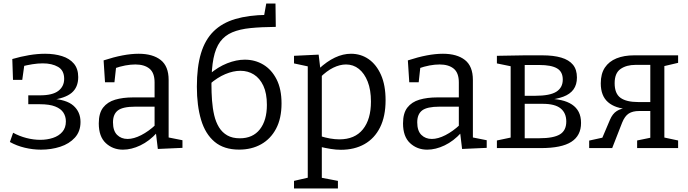

<svg xmlns="http://www.w3.org/2000/svg" viewBox="-20 -843 3917 1093"><path d="M213.3 9Q167.3 9 121.2 -2Q75 -13 36.3 -34.7L54.7 -87.3Q90.3 -67.7 130.7 -57.3Q171 -47 209 -47Q248.3 -47 281.5 -58Q314.7 -69 334.8 -92.2Q355 -115.3 355 -152Q355 -180 340.8 -202Q326.7 -224 294.3 -236.8Q262 -249.7 207 -249.7H141V-300.3H207.3Q279.3 -300.3 312.3 -325.8Q345.3 -351.3 345.3 -394.3Q345.3 -442 310.7 -462.2Q276 -482.3 223.7 -482.3Q195.3 -482.3 164.2 -477.3Q133 -472.3 101 -464L120 -483.7L106.7 -388.3H54L50 -507Q98 -521 145.3 -529Q192.7 -537 236.7 -537Q290.3 -537 333.2 -523.5Q376 -510 400.7 -480.7Q425.3 -451.3 425.3 -404.3Q425.3 -346 387.8 -314.5Q350.3 -283 270.3 -273.7L268 -281.3Q357.3 -277.3 397.8 -241.7Q438.3 -206 438.3 -148.7Q438.3 -94.7 406.3 -59.5Q374.3 -24.3 323.2 -7.7Q272 9 213.3 9Z M940 -45.2 927 -63 1018.7 -44.7V-1.3L878.5 5L867 -91L874 -88Q830.3 -39.8 779.1 -15.4Q728 9 680 9Q622.3 9 582.3 -28.3Q542.3 -65.5 542.3 -140.5Q542.3 -198.7 567 -230.6Q591.8 -262.5 635.6 -275.5Q679.5 -288.5 737.5 -288.5H868.5L860 -278.5V-373.8Q860 -428.5 830.8 -452.3Q801.5 -476 750.5 -476Q723.5 -476 693.4 -470.4Q663.2 -464.8 629.2 -452.8L641.5 -466L631.5 -374.8H577.8L569.8 -499.2Q627.3 -518 677 -527.5Q726.7 -537 769.5 -537Q849.5 -537 894.7 -501.5Q940 -466 940 -388ZM623.2 -146.7Q623.2 -98.2 646.7 -75.1Q670.2 -52 706.2 -52Q741.5 -52 783.9 -73.7Q826.3 -95.5 865.8 -132.5L860 -111V-245L868.5 -235.8H750Q679.2 -235.8 651.2 -214.4Q623.2 -193 623.2 -146.7Z M1341.3 8.7Q1254.7 8.7 1201.7 -35.8Q1148.7 -80.3 1124.7 -160.8Q1100.7 -241.3 1100.7 -349.3Q1100.7 -461.7 1124 -539.2Q1147.3 -616.7 1196 -664.7Q1244.7 -712.7 1319.8 -734.8Q1395 -757 1498.3 -758.3L1481 -741.3L1495.7 -822.7H1548.3L1550 -690Q1468 -689.3 1406.3 -683.2Q1344.7 -677 1302.2 -659Q1259.7 -641 1233.5 -605.7Q1207.3 -570.3 1195.5 -511.3Q1183.7 -452.3 1183.7 -363Q1183.7 -316 1187 -271Q1190.3 -226 1199.5 -186.8Q1208.7 -147.7 1226.8 -118.2Q1245 -88.7 1274 -72.2Q1303 -55.7 1345.3 -55.7Q1419.3 -55.7 1459.3 -106.7Q1499.3 -157.7 1499.3 -246Q1499.3 -312 1479.2 -354.8Q1459 -397.7 1425.3 -418.8Q1391.7 -440 1348.7 -440Q1307.7 -440 1262.5 -421Q1217.3 -402 1174.3 -364.3L1172.3 -420.7Q1221 -462 1273.3 -482.7Q1325.7 -503.3 1373.7 -503.3Q1431.7 -503.3 1478.8 -475.2Q1526 -447 1554.3 -391.7Q1582.7 -336.3 1582.7 -254Q1582.7 -169 1551.7 -110.5Q1520.7 -52 1466.5 -21.7Q1412.3 8.7 1341.3 8.7Z M1653.7 230V186.7L1744.7 165.7L1732 181.3V-476L1743.7 -462.7L1653.7 -482V-525.3L1794 -532L1804.3 -445.3L1794.7 -450.7Q1841 -493.7 1886.8 -515.3Q1932.7 -537 1978 -537Q2034.3 -537 2078.7 -506.2Q2123 -475.3 2149 -416.5Q2175 -357.7 2175 -272.7Q2175 -180.7 2143.5 -117.7Q2112 -54.7 2054.8 -22.5Q1997.7 9.7 1920.7 9.7Q1893 9.7 1862.8 4.8Q1832.7 0 1799.7 -8L1812 -19V181.3L1800.7 167L1903.7 186.7V230ZM1912 -49.7Q2000 -49.7 2045.8 -106.7Q2091.7 -163.7 2091.7 -265Q2091.7 -331.3 2073.2 -378.3Q2054.7 -425.3 2023 -450.7Q1991.3 -476 1949.7 -476Q1915 -476 1877.3 -457.7Q1839.7 -439.3 1801.7 -401.3L1812 -426.3V-51L1801 -69Q1861.7 -49.7 1912 -49.7Z M2672 -45.2 2659 -63 2750.7 -44.7V-1.3L2610.5 5L2599 -91L2606 -88Q2562.3 -39.8 2511.1 -15.4Q2460 9 2412 9Q2354.3 9 2314.3 -28.3Q2274.3 -65.5 2274.3 -140.5Q2274.3 -198.7 2299 -230.6Q2323.8 -262.5 2367.6 -275.5Q2411.5 -288.5 2469.5 -288.5H2600.5L2592 -278.5V-373.8Q2592 -428.5 2562.8 -452.3Q2533.5 -476 2482.5 -476Q2455.5 -476 2425.4 -470.4Q2395.2 -464.8 2361.2 -452.8L2373.5 -466L2363.5 -374.8H2309.8L2301.8 -499.2Q2359.3 -518 2409 -527.5Q2458.7 -537 2501.5 -537Q2581.5 -537 2626.7 -501.5Q2672 -466 2672 -388ZM2355.2 -146.7Q2355.2 -98.2 2378.7 -75.1Q2402.2 -52 2438.2 -52Q2473.5 -52 2515.9 -73.7Q2558.3 -95.5 2597.8 -132.5L2592 -111V-245L2600.5 -235.8H2482Q2411.2 -235.8 2383.2 -214.4Q2355.2 -193 2355.2 -146.7Z M2967 -528H3067.3Q3131.3 -528 3175.2 -515Q3219 -502 3241.7 -474.5Q3264.3 -447 3264.3 -401.7Q3264.3 -361 3244.8 -334Q3225.3 -307 3187 -292.7Q3148.7 -278.3 3091.3 -273L3095.3 -281Q3139.7 -280.7 3175 -272.8Q3210.3 -265 3235.8 -248.2Q3261.3 -231.3 3274.5 -205.5Q3287.7 -179.7 3287.7 -143Q3287.7 -71 3232.3 -35.5Q3177 0 3059.3 0H2808.7V-43.3L2895.7 -61.7L2887 -51.3V-473L2895 -464.3L2808.7 -482V-525.3ZM3050.7 -473H2953L2967 -487.3V-286.3L2953 -297.7H3026.3Q3110.3 -297.7 3147 -320.8Q3183.7 -344 3183.7 -390Q3183.7 -434.7 3151 -453.8Q3118.3 -473 3050.7 -473ZM3050.3 -56Q3131 -56 3167.3 -78Q3203.7 -100 3203.7 -151.3Q3203.7 -199.7 3171.5 -225.8Q3139.3 -252 3069.7 -252H2953L2967 -264.7V-42.7L2953 -56Z M3334 0V-42.7L3420.3 -61.7L3404.3 -48L3452.3 -161Q3467 -195.7 3491.2 -211Q3515.3 -226.3 3550.7 -229L3558.3 -222Q3483 -225.3 3441.5 -261.2Q3400 -297 3400 -368.7Q3400 -423 3423.3 -458.2Q3446.7 -493.3 3489.5 -510.7Q3532.3 -528 3590 -528H3840.3V-485.3L3751 -464.3L3762 -474V-49L3752.7 -62L3840.3 -43.3V0H3607V-43.3L3691.3 -60.7L3682 -48.3V-220L3690.7 -211H3617.3Q3582 -211 3559.3 -196.7Q3536.7 -182.3 3521.7 -145L3465 0ZM3682 -252V-484L3692.7 -473.7H3598.3Q3546 -473.7 3512.5 -450.3Q3479 -427 3479 -369.3Q3479 -310.3 3512.3 -286.2Q3545.7 -262 3614.3 -262H3690.7Z"/></svg>

Font: Bitter Thin
Style: Regular
Weight: 100
Designer: Sol Matas, and Bitter project Authors
Foundry: Sol Matas
Version: Version 2.002